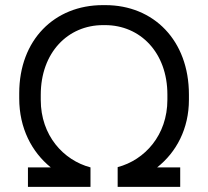

<svg xmlns="http://www.w3.org/2000/svg" viewBox="-20 -729 812 749"><path d="M89 0H333V-76C227 -104 139 -201 139 -339V-359C139 -524 245 -631 382 -631H390C527 -631 633 -524 633 -360V-340C633 -202 545 -105 439 -77V-76V0H683V-76H593C668 -135 717 -227 717 -340V-360C717 -572 579 -709 391 -709H381C193 -709 55 -574 55 -365V-345C55 -229 104 -136 178 -76H89Z"/></svg>

Font: Fixel Display
Style: Italic
Weight: 400
Italic angle: -10°
Designer: AlfaBravo + MacPaw
Foundry: Kyrylo Tkachov, Marchela Mozhyna, Serhii Makarenko, Maria Weinstein, Zakhar Kryvoshyya
Version: Version 1.210;Glyphs 3.2 (3217)